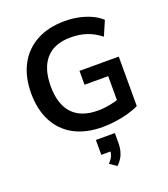

<svg xmlns="http://www.w3.org/2000/svg" viewBox="-173 -837 1083 1236"><g transform="rotate(-20 368.0 -218.5)"><path d="M416 10Q299 10 218.5 -34Q138 -78 96 -159Q54 -240 54 -351Q54 -463 97 -544.5Q140 -626 221 -670.5Q302 -715 415 -715Q465 -715 510.5 -705.5Q556 -696 595 -678Q634 -660 662 -634L619 -534Q572 -571 523 -587Q474 -603 415 -603Q303 -603 245.5 -538Q188 -473 188 -351Q188 -228 247 -164Q306 -100 422 -100Q462 -100 503 -108Q544 -116 583 -130L558 -73V-286H396V-381H665V-42Q633 -26 591.5 -14.5Q550 -3 505 3.5Q460 10 416 10ZM416 278 369 246Q391 224 399 203.5Q407 183 407 160L434 175H343V73H473V140Q473 181 460 215.5Q447 250 416 278Z"/></g></svg>

Font: Nunito Sans 12pt ExtraLight
Style: Regular
Weight: 200
Version: Version 3.101;gftools[0.9.27]